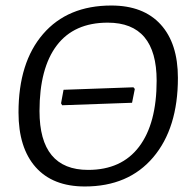

<svg xmlns="http://www.w3.org/2000/svg" viewBox="-20 -667 685 695"><path d="M383 -647Q499 -647 561.5 -578.5Q624 -510 624 -385Q624 -203 534.5 -97.5Q445 8 287 8Q171 8 109 -62Q47 -132 47 -260Q47 -441 136 -544Q225 -647 383 -647ZM370 -585Q248 -585 185.5 -502.5Q123 -420 123 -265Q123 -52 299 -52Q420 -52 483.5 -136Q547 -220 547 -375Q547 -585 370 -585ZM205 -286 201 -293 210 -342 463 -351 468 -345 458 -295Z"/></svg>

Font: Alegreya Sans
Style: Italic
Weight: 400
Italic angle: -7°
Designer: Juan Pablo del Peral
Foundry: Huerta Tipografica
Version: Version 2.007